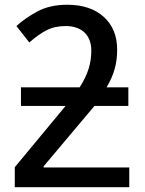

<svg xmlns="http://www.w3.org/2000/svg" viewBox="-20 -785 610 805"><path d="M262.2 -765.1C213.9 -765.1 172.9 -755.9 138.2 -737.8C103.5 -719.2 73.7 -698.7 48.8 -675.8L103 -606.9C127 -628.4 150.9 -645.5 174.3 -657.7C197.3 -669.9 224.6 -675.8 255.9 -675.8C320.3 -675.8 362.8 -639.6 362.8 -573.2C362.8 -520 349.6 -475.1 314 -418.9H67.9V-340.8H254.9L42 -84V0H522V-83H163.1V-87.9L376 -340.8H518.1V-418.9H426.8C459.5 -473.6 471.2 -521 471.2 -577.1C471.2 -634.3 452.6 -680.2 415 -714.4C377.4 -748 326.7 -765.1 262.2 -765.1Z"/></svg>

Font: Noto Reveo Sans
Style: Regular
Weight: 500
Designer: Monotype Design Team
Foundry: Monotype Imaging Inc.
Version: Version 2.007